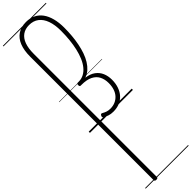

<svg xmlns="http://www.w3.org/2000/svg" viewBox="-756 -1356 2211 2211"><g transform="rotate(-45 350.0 -250.5)"><path d="M159 923Q146 923 140 918Q134 913 134 904V-1107Q134 -1209 162 -1279.5Q190 -1350 245.5 -1387Q301 -1424 382 -1424Q447 -1424 496.5 -1399.5Q546 -1375 579.5 -1329Q613 -1283 630.5 -1216.5Q648 -1150 648 -1066Q648 -1001 642.5 -937Q637 -873 625 -813Q613 -753 594.5 -700Q576 -647 549.5 -604.5Q523 -562 489 -531.5Q455 -501 412 -487Q483 -477 527 -444.5Q571 -412 592 -363Q613 -314 613 -253Q613 -190 595 -139.5Q577 -89 544.5 -53.5Q512 -18 466.5 0.5Q421 19 365 19Q323 19 292 8Q261 -3 236 -19Q227 -25 227.5 -33Q228 -41 233 -50Q239 -62 247 -63.5Q255 -65 264 -59Q286 -46 310 -38Q334 -30 365 -30Q407 -30 442.5 -45Q478 -60 504.5 -88.5Q531 -117 545 -158.5Q559 -200 559 -253Q559 -314 535.5 -360.5Q512 -407 460 -433.5Q408 -460 320 -460H310Q302 -460 297.5 -465Q293 -470 293 -484Q293 -497 297.5 -502.5Q302 -508 310 -508H324Q371 -508 409.5 -528.5Q448 -549 478.5 -586.5Q509 -624 531 -675.5Q553 -727 567.5 -789.5Q582 -852 589 -922.5Q596 -993 596 -1067Q596 -1164 571.5 -1232.5Q547 -1301 499.5 -1337.5Q452 -1374 382 -1374Q318 -1374 274 -1342.5Q230 -1311 208 -1250.5Q186 -1190 186 -1102V904Q186 913 180 918Q174 923 159 923ZM0 898H700V908H0ZM0 -20H700V0H0ZM0 -505H700V-500H0ZM0 -1418H700V-1408H0Z"/></g></svg>

Font: Playwrite FR Trad Guides
Style: Regular
Weight: 400
Designer: Veronika Burian, José Scaglione
Foundry: TypeTogether
Version: Version 1.003